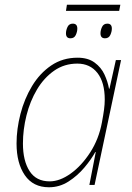

<svg xmlns="http://www.w3.org/2000/svg" viewBox="-20 -782 560 812"><path d="M187 10Q120 10 85 -41Q50 -92 50 -175Q50 -236 66.5 -300Q83 -364 115.5 -418Q148 -472 196.5 -505Q245 -538 308 -538Q352 -538 380 -517.5Q408 -497 422 -466.5Q436 -436 441 -407H443L470 -528H492L380 0H358L385 -139H383Q366 -108 337 -73.5Q308 -39 270 -14.5Q232 10 187 10ZM190 -15Q233 -15 279 -48Q325 -81 361.5 -137.5Q398 -194 411 -264Q417 -296 420 -318.5Q423 -341 423 -361Q423 -434 392 -473.5Q361 -513 307 -513Q252 -513 209 -483Q166 -453 136.5 -403.5Q107 -354 92 -294Q77 -234 77 -175Q77 -102 105 -58.5Q133 -15 190 -15ZM259 -736 263 -762H489L484 -736ZM278 -620Q259 -620 259 -641Q259 -654 265.5 -668Q272 -682 288 -682Q307 -682 307 -661Q307 -648 300.5 -634Q294 -620 278 -620ZM424 -620Q405 -620 405 -641Q405 -654 411.5 -668Q418 -682 434 -682Q453 -682 453 -661Q453 -648 446.5 -634Q440 -620 424 -620Z"/></svg>

Font: Noto Sans Disp Thin
Style: Italic
Weight: 100
Italic angle: -12°
Designer: Monotype Design Team
Foundry: Monotype Imaging Inc.
Version: Version 2.000;GOOG;noto-source:20170915:90ef993387c0